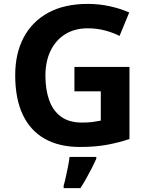

<svg xmlns="http://www.w3.org/2000/svg" viewBox="-20 -744 764 985"><path d="M361.8 -400.6H644.2V-30.9Q588.1 -11.9 527.7 -1Q467.2 10 390.2 10Q284.1 10 209.6 -32Q135.1 -74.1 96.6 -156.1Q58 -238.1 58 -358Q58 -470 101.6 -552Q145.1 -634 228.1 -679Q311 -724 431 -724Q488 -724 543 -712Q598 -700 643 -680L593.3 -559.7Q560.2 -576.7 518.1 -587.8Q476 -598.8 429.9 -598.8Q363.6 -598.8 314.9 -568.7Q266.2 -538.6 239.6 -483.9Q213 -429.3 213 -355Q213 -284.8 232.2 -230.6Q251.3 -176.4 292.6 -145.8Q333.9 -115.2 400.4 -115.2Q432.6 -115.2 455.3 -118.2Q478 -121.3 497.1 -125.3V-275.4H361.8ZM473.9 71Q464 92.9 451.5 117.5Q439 142 424.4 168Q409.9 194.1 392.9 221H306.5V208Q312.6 188.1 318.1 162.1Q323.7 136 329.2 109Q334.7 82 336.7 61H473.9Z"/></svg>

Font: Noto Sans Hebrew
Style: Regular
Weight: 400
Designer: Monotype Design Team
Foundry: Monotype Imaging Inc.
Version: Version 2.003;January 10, 2023;FontCreator 14.0.0.2877 64-bi